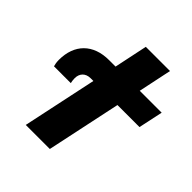

<svg xmlns="http://www.w3.org/2000/svg" viewBox="-199 -874 1010 1010"><g transform="rotate(45 306.0 -368.5)"><path d="M152 0H331L419 -415H583L612 -551H449L488 -737H308L269 -551H221C103 -551 33 -481 33 -365C33 -344 37 -331 39 -323H164C162 -332 160 -342 160 -356C160 -390 181 -415 220 -415H240Z"/></g></svg>

Font: Noto Sans UI SemiCondensed Black
Style: Italic
Weight: 900
Width: 4
Italic angle: -372°
Designer: Monotype Design Team
Foundry: Monotype Imaging Inc.
Version: Version 1.901